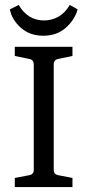

<svg xmlns="http://www.w3.org/2000/svg" viewBox="-20 -759 354 779"><path d="M274 -532 217 -520Q198 -517 198 -497V-71Q198 -51 217 -48L274 -37V0H40V-37L98 -48Q117 -51 117 -70V-497Q117 -517 98 -520L40 -532V-569H274ZM156 -614Q101 -614 64.5 -646.5Q28 -679 20 -721L56 -739Q73 -709 99 -692.5Q125 -676 159 -676Q189 -676 216.5 -691Q244 -706 263 -739L295 -721Q283 -678 246.5 -646Q210 -614 156 -614Z"/></svg>

Font: Rasa
Style: Regular
Weight: 400
Designer: Anna Giedrys (Yrsa+Rasa design), David Brezina (Yrsa art-direction, Rasa art-direction, design)
Foundry: Rosetta Type Foundry
Version: Version 2.004